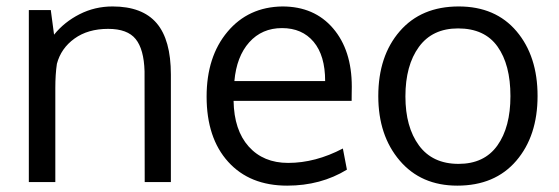

<svg xmlns="http://www.w3.org/2000/svg" viewBox="-20 -567 1740 598"><path d="M69.8 0V-535.6H138.2L148.4 -459Q180.2 -498.5 227.8 -522.7Q275.4 -546.9 330.6 -546.9Q423.3 -546.9 467.8 -494.9Q512.2 -442.9 512.2 -335V0H430.7Q430.7 -322.3 430.2 -345.2Q428.2 -413.6 402.6 -445.3Q377 -477.1 316.9 -477.1Q253.9 -477.1 211.9 -446.8Q169.9 -416.5 157.2 -368.2Q152.3 -335.4 152.3 -293V0Z M710 -314.5H992.7Q992.7 -394 956.8 -436.8Q920.9 -479.5 858.4 -479.5Q795.9 -479.5 756.3 -435.3Q716.8 -391.1 710 -314.5ZM874.5 11.2Q757.8 11.2 690.7 -63Q623.5 -137.2 623.5 -266.1Q623.5 -390.6 688.5 -468Q753.4 -545.4 859.4 -546.9Q959 -546.9 1017.3 -478.8Q1075.7 -410.6 1075.7 -296.9Q1075.7 -291 1075.4 -275.4Q1075.2 -259.8 1075.2 -252.9H707.5Q709 -161.6 754.6 -110.6Q800.3 -59.6 877.4 -59.6Q962.4 -59.6 1047.9 -104.5L1060.5 -38.6Q979 11.2 874.5 11.2Z M1242.7 -266.6Q1242.7 -171.4 1284.9 -114Q1327.1 -56.6 1408.2 -56.6Q1488.3 -56.6 1529.1 -113.8Q1569.8 -170.9 1569.8 -267.6Q1569.8 -365.7 1529.5 -422.1Q1489.3 -478.5 1406.7 -478.5Q1326.7 -478.5 1284.7 -420.9Q1242.7 -363.3 1242.7 -266.6ZM1654.3 -268.1Q1654.3 -143.6 1587.9 -66.2Q1521.5 11.2 1404.3 11.2Q1291.5 11.2 1224.9 -66.9Q1158.2 -145 1158.2 -267.6Q1158.2 -392.6 1225.1 -469.7Q1292 -546.9 1408.7 -546.9Q1523.4 -546.9 1588.9 -469.5Q1654.3 -392.1 1654.3 -268.1Z"/></svg>

Font: Oxygen
Style: Regular
Weight: 400
Designer: Vernon Adams
Foundry: Vernon Adams
Version: Version Release 0.2.3 webfont; ttfautohint (v0.93.3-1d66) -l